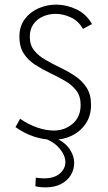

<svg xmlns="http://www.w3.org/2000/svg" viewBox="-20 -597 468 831"><path d="M211 8Q169 8 126.5 -6Q84 -20 47 -47L67 -83Q103 -58 141 -45Q179 -32 213 -32Q260 -32 294.5 -61.5Q329 -91 329 -143Q329 -181 310 -205.5Q291 -230 260.5 -247.5Q230 -265 196.5 -281Q163 -297 132.5 -316.5Q102 -336 83 -365Q64 -394 64 -438Q64 -483 87 -514Q110 -545 146.5 -561Q183 -577 223 -577Q268 -577 311 -556.5Q354 -536 378 -493L339 -472Q320 -506 287 -521.5Q254 -537 220 -537Q192 -537 166.5 -526Q141 -515 125 -493Q109 -471 109 -438Q109 -402 128 -378.5Q147 -355 177.5 -337.5Q208 -320 241.5 -304Q275 -288 305.5 -267.5Q336 -247 355 -217.5Q374 -188 374 -143Q374 -95 350.5 -61Q327 -27 290 -9.5Q253 8 211 8ZM176 214Q166 214 155.5 213Q145 212 133 209L135 172Q145 173 153 174Q161 175 170 175Q215 175 239 154Q263 133 263 105Q263 75 236 43.5Q209 12 151 -6H198Q250 8 275.5 40.5Q301 73 301 109Q301 136 287 160Q273 184 245 199Q217 214 176 214Z"/></svg>

Font: Yaldevi ExtraLight
Style: Regular
Weight: 200
Designer: Sol Matas, Rajitha Manaperi, Kosala Senevirathne
Foundry: Mooniak
Version: Version 1.100